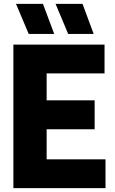

<svg xmlns="http://www.w3.org/2000/svg" viewBox="-20 -970 592 990"><path d="M49 0V-740H519V-591.5H220.5V-452.5H468V-303.5H220.5V-148.5H524V0ZM331.5 -795 266.5 -950H405.5L463 -795ZM128 -795 62.5 -950H201.5L259.5 -795Z"/></svg>

Font: Encode Sans Cnd XBd
Style: Regular
Weight: 800
Width: 3
Designer: Multiple Designers
Foundry: Impallari Type
Version: Version 3.002; ttfautohint (v1.8.3) -l 8 -r 50 -G 200 -x 14 